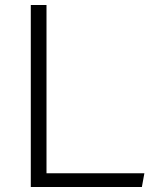

<svg xmlns="http://www.w3.org/2000/svg" viewBox="-20 -750 660 770"><path d="M103.5 0H549L559 -55H166.5V-730H103.5Z"/></svg>

Font: Monaspace Krypton ExtraLight
Style: Regular
Weight: 200
Designer: Riley Cran & the Lettermatic Team
Foundry: Lettermatic
Version: Version 1.101 (Monaspace Krypton)